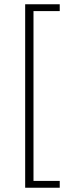

<svg xmlns="http://www.w3.org/2000/svg" viewBox="-20 -728 324 900"><path d="M98 152V-708H260V-676H137V120H260V152Z"/></svg>

Font: Assistant ExtraLight Light
Style: Regular
Weight: 300
Version: Version 3.000